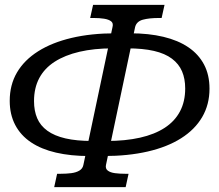

<svg xmlns="http://www.w3.org/2000/svg" viewBox="-20 -750 901 790"><path d="M323 -71 443 -639Q447 -655 437 -662.5Q427 -670 408.5 -673Q390 -676 365 -676H351L363 -730H657L645 -676H634Q594 -676 568 -669Q542 -662 536 -639L416 -71Q413 -56 423.5 -48Q434 -40 453 -37.5Q472 -35 495 -35H509L497 20H203L215 -35H230Q253 -35 273 -37.5Q293 -40 306.5 -48Q320 -56 323 -71ZM455 -613 443 -551Q367 -551 307 -537Q247 -523 205 -496Q163 -469 141.5 -428.5Q120 -388 120 -334Q120 -294 133 -263.5Q146 -233 175 -212Q204 -191 249.5 -180.5Q295 -170 359 -170L346 -108Q271 -108 210.5 -122Q150 -136 107.5 -164.5Q65 -193 42.5 -236Q20 -279 20 -335Q20 -401 50 -452Q80 -503 137 -539Q194 -575 274.5 -594Q355 -613 455 -613ZM407 -108 420 -170Q496 -170 556 -183.5Q616 -197 657.5 -224Q699 -251 720.5 -291.5Q742 -332 742 -386Q742 -426 729 -456.5Q716 -487 687.5 -508.5Q659 -530 613.5 -540.5Q568 -551 504 -551L516 -613Q592 -613 652.5 -598.5Q713 -584 755 -555.5Q797 -527 819.5 -484.5Q842 -442 842 -385Q842 -320 812 -268.5Q782 -217 725 -181Q668 -145 587.5 -126.5Q507 -108 407 -108Z"/></svg>

Font: Roboto Serif
Style: Italic
Weight: 400
Italic angle: -10°
Designer: Greg Gazdowicz
Foundry: Commercial Type
Version: Version 1.008